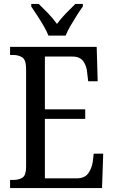

<svg xmlns="http://www.w3.org/2000/svg" viewBox="-20 -951 576 971"><path d="M31 0V-41H47Q76 -41 94 -53Q112 -65 112 -108V-601Q112 -648 93 -660.5Q74 -673 47 -673H31V-714H469L474 -540H426L421 -582Q419 -615 402 -640Q385 -665 346 -665H207V-398H411V-350H207V-49H367Q408 -49 426 -74Q444 -99 449 -132L454 -174H502L496 0ZM225 -771Q216 -794 200.5 -820.5Q185 -847 168 -873Q151 -899 138 -918V-931H176Q199 -909 224 -883Q249 -857 268 -830Q288 -857 313 -883Q338 -909 361 -931H399V-918Q385 -899 368.5 -873Q352 -847 336.5 -820.5Q321 -794 312 -771Z"/></svg>

Font: Noto Serif Hebrew Condensed
Style: Regular
Weight: 400
Width: 3
Designer: Monotype Design Team
Foundry: Monotype Imaging Inc.
Version: Version 2.004; ttfautohint (v1.8.4.7-5d5b)